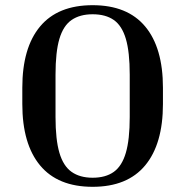

<svg xmlns="http://www.w3.org/2000/svg" viewBox="-20 -710 714 740"><path d="M608 -372V-309Q608 -155 539.5 -72.5Q471 10 337 10Q203 10 134.5 -72.5Q66 -155 66 -309V-372Q66 -526 134.5 -608Q203 -690 337 -690Q471 -690 539.5 -608Q608 -526 608 -372ZM480 -422Q480 -510 465 -560.5Q450 -611 418.5 -633Q387 -655 337 -655Q288 -655 256 -633Q224 -611 209 -560.5Q194 -510 194 -422V-259Q194 -172 209 -121Q224 -70 256 -47.5Q288 -25 337 -25Q387 -25 418.5 -47.5Q450 -70 465 -121Q480 -172 480 -259Z"/></svg>

Font: Inria Serif
Style: Bold
Weight: 700
Designer: Black Foundry Team
Foundry: Black Foundry
Version: Version 1.000; ttfautohint (v1.8.3)